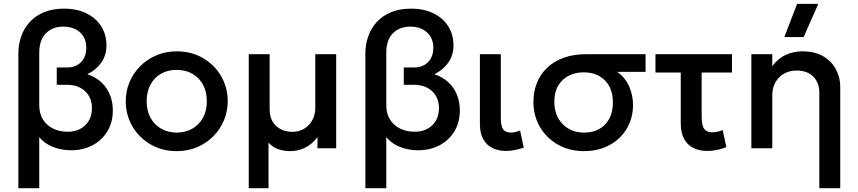

<svg xmlns="http://www.w3.org/2000/svg" viewBox="-20 -780 4512 1010"><path d="M76.5 210V-497.5Q76.5 -546 91.5 -588.8Q106.5 -631.5 136.5 -664.2Q166.5 -697 211.5 -715.8Q256.5 -734.5 316.5 -734.5Q386 -734.5 436 -709.2Q486 -684 513 -640.8Q540 -597.5 540 -541.5Q540 -489.5 513 -451Q486 -412.5 439.5 -389.5Q483.5 -375 513.5 -346.8Q543.5 -318.5 558.5 -280.8Q573.5 -243 573.5 -199.5Q573.5 -135.5 544.2 -88.2Q515 -41 465.5 -15.2Q416 10.5 356 10.5Q322.5 10.5 290.5 3Q258.5 -4.5 231.8 -20.2Q205 -36 186.5 -59V210ZM336 -87Q392.5 -87 428 -120.8Q463.5 -154.5 463.5 -211Q463.5 -267 427.2 -300.5Q391 -334 331.5 -334H278.5V-425H331.5Q364.5 -425 387.5 -438.5Q410.5 -452 422.2 -475Q434 -498 434 -528Q434 -579.5 400.8 -609.8Q367.5 -640 312.5 -640Q257 -640 221.8 -605.2Q186.5 -570.5 186.5 -501.5V-226.5Q186.5 -183 205.8 -151.8Q225 -120.5 258.8 -103.8Q292.5 -87 336 -87Z M909.5 15Q832 15 771.2 -20.8Q710.5 -56.5 676 -116.2Q641.5 -176 641.5 -247.5Q641.5 -300.5 661.2 -347.8Q681 -395 717.2 -431.5Q753.5 -468 802.5 -489Q851.5 -510 910 -510Q987.5 -510 1048.2 -474.2Q1109 -438.5 1143.5 -378.8Q1178 -319 1178 -247.5Q1178 -195 1158.2 -147.5Q1138.5 -100 1102.5 -63.5Q1066.5 -27 1017.5 -6Q968.5 15 909.5 15ZM909.5 -82.5Q955.5 -82.5 991.2 -102.8Q1027 -123 1047.5 -160Q1068 -197 1068 -247.5Q1068 -298 1047.5 -335.2Q1027 -372.5 991.2 -392.5Q955.5 -412.5 909.5 -412.5Q863.5 -412.5 827.8 -392.5Q792 -372.5 771.8 -335.2Q751.5 -298 751.5 -247.5Q751.5 -197 772 -160Q792.5 -123 828.2 -102.8Q864 -82.5 909.5 -82.5Z M1288.5 210V-495H1398.5V-206Q1398.5 -148 1432.8 -117.2Q1467 -86.5 1519 -86.5Q1551.5 -86.5 1578.8 -102.2Q1606 -118 1622.2 -146.5Q1638.5 -175 1638.5 -212.5V-495H1748.5V0H1650V-58.5Q1621 -20.5 1584.2 -2.8Q1547.5 15 1506.5 15Q1472.5 15 1442.8 4.5Q1413 -6 1392.5 -30V210Z M1902 210V-497.5Q1902 -546 1917 -588.8Q1932 -631.5 1962 -664.2Q1992 -697 2037 -715.8Q2082 -734.5 2142 -734.5Q2211.5 -734.5 2261.5 -709.2Q2311.5 -684 2338.5 -640.8Q2365.5 -597.5 2365.5 -541.5Q2365.5 -489.5 2338.5 -451Q2311.5 -412.5 2265 -389.5Q2309 -375 2339 -346.8Q2369 -318.5 2384 -280.8Q2399 -243 2399 -199.5Q2399 -135.5 2369.8 -88.2Q2340.5 -41 2291 -15.2Q2241.5 10.5 2181.5 10.5Q2148 10.5 2116 3Q2084 -4.5 2057.2 -20.2Q2030.5 -36 2012 -59V210ZM2161.5 -87Q2218 -87 2253.5 -120.8Q2289 -154.5 2289 -211Q2289 -267 2252.8 -300.5Q2216.5 -334 2157 -334H2104V-425H2157Q2190 -425 2213 -438.5Q2236 -452 2247.8 -475Q2259.5 -498 2259.5 -528Q2259.5 -579.5 2226.2 -609.8Q2193 -640 2138 -640Q2082.5 -640 2047.2 -605.2Q2012 -570.5 2012 -501.5V-226.5Q2012 -183 2031.2 -151.8Q2050.5 -120.5 2084.2 -103.8Q2118 -87 2161.5 -87Z M2643.5 14Q2602.5 14 2571.2 -1Q2540 -16 2522.2 -47.5Q2504.5 -79 2504.5 -128.5V-495H2614.5V-160Q2614.5 -116.5 2627 -99.5Q2639.5 -82.5 2668.5 -82.5Q2679 -82.5 2691.2 -85.5Q2703.5 -88.5 2716 -93.5L2735 -3.5Q2711.5 4.5 2688.2 9.2Q2665 14 2643.5 14Z M3052.5 15Q2975.5 15 2915.2 -19Q2855 -53 2820.5 -111.8Q2786 -170.5 2786 -244Q2786 -298.5 2804.5 -344.5Q2823 -390.5 2858.8 -424.2Q2894.5 -458 2946.2 -476.5Q2998 -495 3064 -495H3376V-402H3227Q3270.5 -370.5 3290.2 -324Q3310 -277.5 3310 -227.5Q3310 -176 3291.5 -132Q3273 -88 3239 -55Q3205 -22 3157.8 -3.5Q3110.5 15 3052.5 15ZM3053.5 -82.5Q3098.5 -82.5 3132.5 -101.5Q3166.5 -120.5 3185.2 -155.8Q3204 -191 3204 -240.5Q3204 -315.5 3161.8 -357.5Q3119.5 -399.5 3050.5 -399.5Q3006.5 -399.5 2971.8 -381.8Q2937 -364 2916.5 -329.8Q2896 -295.5 2896 -245.5Q2896 -171.5 2940 -127Q2984 -82.5 3053.5 -82.5Z M3700.5 14Q3660 14 3628.5 -1.2Q3597 -16.5 3579 -48.8Q3561 -81 3561 -132V-398.5H3428V-495H3830.5V-398.5H3671V-167Q3671 -120 3684.5 -102Q3698 -84 3727 -84Q3740.5 -84 3753.8 -87Q3767 -90 3781.5 -96L3801 -6Q3776 4 3750.2 9Q3724.5 14 3700.5 14Z M4290 210V-292Q4290 -345 4258.2 -377Q4226.5 -409 4170 -409Q4133 -409 4104.2 -392.5Q4075.5 -376 4059 -346.8Q4042.5 -317.5 4042.5 -278.5V0H3932.5V-495H4042.5V-432Q4073.5 -473.5 4114.5 -491.8Q4155.5 -510 4199.5 -510Q4267.5 -510 4312 -483Q4356.5 -456 4378.2 -413.5Q4400 -371 4400 -326V210ZM4106 -585 4173 -759.5H4284.5L4207.5 -585Z"/></svg>

Font: Geologica Cursive
Style: Regular
Weight: 400
Designer: Sindre Bremnes, Frode Helland
Foundry: Monokrom Skriftforlag AS
Version: Version 1.010;gftools[0.9.28]